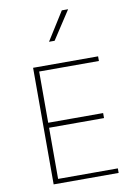

<svg xmlns="http://www.w3.org/2000/svg" viewBox="-100 -994 715 1054"><g transform="rotate(-10 257.0 -466.5)"><path d="M473.6 -25.4H140.6V-310.5H446.8V-338.4H140.6V-624H473.6V-649.9H111.3V0H473.6ZM321.3 -933.1 222.2 -775.4H253.4L356.4 -933.1Z"/></g></svg>

Font: Estedad VF
Style: Regular
Weight: 100
Designer: Amin Abedi
Version: Version 7.3